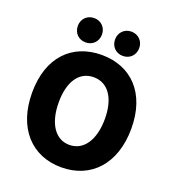

<svg xmlns="http://www.w3.org/2000/svg" viewBox="-169 -1096 1125 1240"><g transform="rotate(20 393.0 -475.5)"><path d="M393 14C596 14 734 -132 734 -376C734 -619 596 -758 393 -758C190 -758 52 -620 52 -376C52 -132 190 14 393 14ZM393 -140C295 -140 235 -232 235 -376C235 -520 295 -605 393 -605C491 -605 552 -520 552 -376C552 -232 491 -140 393 -140ZM265 -798C314 -798 348 -834 348 -882C348 -928 314 -965 265 -965C216 -965 182 -928 182 -882C182 -834 216 -798 265 -798ZM521 -798C570 -798 604 -834 604 -882C604 -928 570 -965 521 -965C472 -965 438 -928 438 -882C438 -834 472 -798 521 -798Z"/></g></svg>

Font: Noto Sans TC Black
Style: Regular
Weight: 900
Designer: Ryoko NISHIZUKA 西塚涼子 (kana, bopomofo & ideographs); Paul D. Hunt (Latin, Greek & Cyrillic); Sandoll Communications 산돌커뮤니
Foundry: Adobe
Version: Version 2.004;hotconv 1.0.118;makeotfexe 2.5.65603